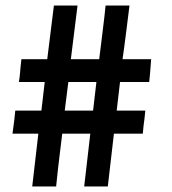

<svg xmlns="http://www.w3.org/2000/svg" viewBox="-20 -671 618 691"><path d="M235 -458H337L349 -555Q357 -619 360 -651H446L434 -555Q426 -491 421 -458H524Q520 -401 517 -376H412L400 -273H503L500 -244Q496 -217 494 -190H390L368 0H283L305 -190H204L195 -116Q190 -78 182 0H96L118 -190H25Q33 -247 35 -273H129L141 -376H48Q51 -394 52 -407.5Q53 -421 54 -430L57 -458H150L174 -651H259ZM213 -273H315L327 -376H226Q217 -303 213 -273Z"/></svg>

Font: Josefin Sans
Style: Regular
Weight: 400
Designer: Santiago Orozco
Foundry: Typemade
Version: Version 2.000